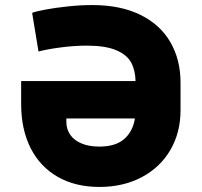

<svg xmlns="http://www.w3.org/2000/svg" viewBox="-20 -737 806 767"><path d="M64.5 -321.3V-413.1H521.5Q520.5 -456.5 503.9 -487.3Q487.3 -518.1 444.3 -536.4Q401.4 -554.7 326.2 -554.7Q277.3 -554.7 222.9 -547.6Q168.5 -540.5 133.8 -531.2L108.4 -685.5Q120.6 -690.9 160.4 -698.5Q200.2 -706.1 251.2 -711.4Q302.2 -716.8 348.6 -716.8Q461.4 -716.8 540.8 -677.7Q620.1 -638.7 660.6 -568.6Q701.2 -498.5 701.2 -407.2V-296.9Q701.2 -207.5 660.6 -137.9Q620.1 -68.4 546.4 -29.3Q472.7 9.8 377 9.8Q281.2 9.8 210.7 -30.5Q140.1 -70.8 102.3 -145.5Q64.5 -220.2 64.5 -321.3ZM377 -151.4Q441.4 -151.4 476.1 -181.6Q510.7 -211.9 519 -263.7H245.1V-250Q245.1 -221.2 260.3 -199Q275.4 -176.8 305.2 -164.1Q335 -151.4 377 -151.4Z"/></svg>

Font: Pretendard JP Black
Style: Regular
Weight: 900
Designer: Base glyphs from Inter by Rasmus Andersson; Hangeul glyphs from Noto Sans CJK(Source Han Sans) by Jang Soo-young and Kan
Foundry: Kil Hyung-jin
Version: Version 1.309